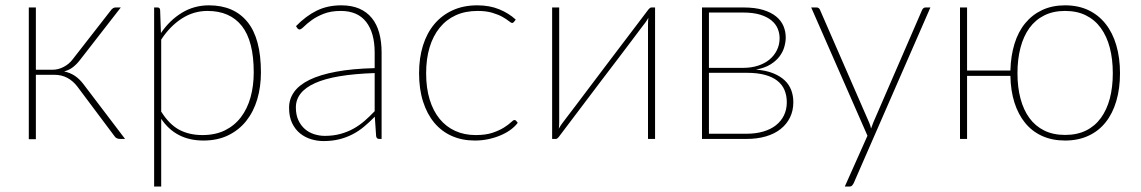

<svg xmlns="http://www.w3.org/2000/svg" viewBox="-20 -521 4278 720"><path d="M397.5 -484.5Q400.5 -488 404.5 -490.5Q408.5 -493 413.5 -493H433L279.5 -295.5Q268 -280.5 254 -269.5Q240 -258.5 220.5 -253Q243 -248.5 260.5 -236.8Q278 -225 292.5 -206L449 0H430.5Q416.5 0 410 -9.5L270 -196.5Q254 -217.5 232.5 -229Q211 -240.5 184 -240.5H114.5V1H88V-493H114.5V-259.5H177.5Q198.5 -259.5 219 -270.2Q239.5 -281 252.5 -298.5Z M584.5 -102.5Q615 -54 652.5 -34.2Q690 -14.5 739 -14.5Q787.5 -14.5 823.5 -32.2Q859.5 -50 883.5 -81.5Q907.5 -113 919.5 -156Q931.5 -199 931.5 -249.5Q931.5 -367 887 -423.5Q842.5 -480 758 -480Q706 -480 661.8 -451.5Q617.5 -423 584.5 -372.5ZM583.5 -397Q616.5 -445.5 662.2 -473.2Q708 -501 763.5 -501Q857 -501 907.8 -439Q958.5 -377 958.5 -249.5Q958.5 -195.5 944.8 -149Q931 -102.5 903.8 -68Q876.5 -33.5 836.2 -13.8Q796 6 743 6Q639 6 584.5 -75.5V178.5H558V-493H570.5Q580 -493 580.5 -483Z M1385 -247Q1234 -242 1161.8 -209.5Q1089.5 -177 1089.5 -118Q1089.5 -90.5 1098.8 -70.5Q1108 -50.5 1123.2 -37.2Q1138.5 -24 1158 -17.8Q1177.5 -11.5 1198 -11.5Q1230 -11.5 1256.5 -18.8Q1283 -26 1305.5 -38.5Q1328 -51 1347.5 -68Q1367 -85 1385 -104ZM1090 -423Q1127 -461 1167.5 -481Q1208 -501 1260 -501Q1298.5 -501 1327 -488.8Q1355.5 -476.5 1374.2 -453.5Q1393 -430.5 1402 -397.8Q1411 -365 1411 -324V0H1402Q1392 0 1390.5 -10.5L1385.5 -83.5Q1365 -62.5 1344.5 -45.5Q1324 -28.5 1301 -16.8Q1278 -5 1251.5 1.5Q1225 8 1193 8Q1169.5 8 1146.5 1Q1123.5 -6 1105 -21Q1086.5 -36 1075.2 -59.8Q1064 -83.5 1064 -117Q1064 -149.5 1082.8 -176Q1101.5 -202.5 1141 -221.8Q1180.5 -241 1241 -252.2Q1301.5 -263.5 1385 -265.5V-324Q1385 -398 1353 -439Q1321 -480 1258 -480Q1220.5 -480 1193.5 -469.2Q1166.5 -458.5 1148.5 -445.2Q1130.5 -432 1119.8 -421.2Q1109 -410.5 1103.5 -410.5Q1098.5 -410.5 1094.5 -416Z M1907.5 -439Q1906 -437.5 1904.5 -436.2Q1903 -435 1900.5 -435Q1896.5 -435 1888 -442Q1879.5 -449 1864.5 -457.5Q1849.5 -466 1826.5 -473Q1803.5 -480 1771 -480Q1725 -480 1689.2 -463.8Q1653.5 -447.5 1628.8 -417Q1604 -386.5 1591 -343.5Q1578 -300.5 1578 -246.5Q1578 -191 1591.2 -147.8Q1604.5 -104.5 1628.8 -75Q1653 -45.5 1687.2 -30Q1721.5 -14.5 1763.5 -14.5Q1801.5 -14.5 1827.2 -23.2Q1853 -32 1870 -42.8Q1887 -53.5 1896 -62.2Q1905 -71 1909 -71Q1913 -71 1915.5 -68L1921.5 -60.5Q1912.5 -48 1896.8 -36Q1881 -24 1860.2 -14.8Q1839.5 -5.5 1814.2 0.2Q1789 6 1760.5 6Q1713 6 1674.5 -11Q1636 -28 1608.8 -60.5Q1581.5 -93 1566.5 -140Q1551.5 -187 1551.5 -246.5Q1551.5 -303.5 1566.2 -350.5Q1581 -397.5 1609 -430.8Q1637 -464 1677.5 -482.5Q1718 -501 1770 -501Q1816 -501 1852 -486.2Q1888 -471.5 1914 -447.5Z M2436.5 -493V0H2410V-430.5Q2410 -442.5 2411.5 -454.5Q2408.5 -449 2405.8 -444.8Q2403 -440.5 2400.5 -437Q2399.5 -436 2385.2 -417Q2371 -398 2348 -367.5Q2325 -337 2295.8 -298.5Q2266.5 -260 2236 -220Q2164.5 -126 2075 -7Q2073 -4.5 2070.2 -2.2Q2067.5 0 2064.5 0H2050.5V-493H2077V-62.5Q2077 -50.5 2075.5 -38.5Q2078.5 -44 2081.2 -48.2Q2084 -52.5 2086.5 -56Q2087 -57 2101.5 -76Q2116 -95 2139 -125.2Q2162 -155.5 2191 -194.2Q2220 -233 2250.5 -273Q2322 -367 2412 -486Q2414 -488.5 2417 -490.8Q2420 -493 2422.5 -493Z M2779.5 -19.5Q2814.5 -19.5 2842.5 -27.8Q2870.5 -36 2890 -51.5Q2909.5 -67 2920 -88.8Q2930.5 -110.5 2930.5 -137.5Q2930.5 -162.5 2922 -183Q2913.5 -203.5 2895.2 -218Q2877 -232.5 2848.5 -240.2Q2820 -248 2780.5 -248H2638.5V-19.5ZM2638.5 -474V-266.5H2766.5Q2796.5 -266.5 2821.8 -274.5Q2847 -282.5 2865 -297.2Q2883 -312 2893.2 -332.5Q2903.5 -353 2903.5 -378Q2903.5 -396 2896.5 -413.2Q2889.5 -430.5 2873.5 -444Q2857.5 -457.5 2831.2 -465.8Q2805 -474 2767 -474ZM2768 -493Q2811.5 -493 2841.8 -483.8Q2872 -474.5 2890.8 -459Q2909.5 -443.5 2918 -423.2Q2926.5 -403 2926.5 -380.5Q2926.5 -364 2921.2 -345.2Q2916 -326.5 2903.2 -309.5Q2890.5 -292.5 2869 -279.2Q2847.5 -266 2815 -260Q2853 -257 2879.5 -246.2Q2906 -235.5 2922.8 -219.5Q2939.5 -203.5 2947.2 -182.8Q2955 -162 2955 -138Q2955 -106 2942.5 -80.5Q2930 -55 2907.2 -37Q2884.5 -19 2852 -9.5Q2819.5 0 2779.5 0H2612.5V-493Z M3469 -493 3181.5 165.5Q3179 170.5 3175.5 174.5Q3172 178.5 3165.5 178.5H3148L3233 -12L3022 -493H3042Q3047.5 -493 3050.8 -490Q3054 -487 3055 -484L3239 -62Q3244 -51 3246.5 -39Q3250 -49.5 3255 -62L3438 -484Q3440 -488 3443.2 -490.5Q3446.5 -493 3450.5 -493Z M3974 -15Q4019 -15 4052.5 -31.5Q4086 -48 4108.2 -78.5Q4130.5 -109 4141.8 -151.5Q4153 -194 4153 -246.5Q4153 -299 4141.8 -342Q4130.5 -385 4108.2 -415.8Q4086 -446.5 4052.5 -463.2Q4019 -480 3974 -480Q3929.5 -480 3896 -463.2Q3862.5 -446.5 3840.2 -415.8Q3818 -385 3806.8 -342Q3795.5 -299 3795.5 -246.5Q3795.5 -194 3806.8 -151.5Q3818 -109 3840.2 -78.5Q3862.5 -48 3896 -31.5Q3929.5 -15 3974 -15ZM3769 -256.5Q3770.5 -312 3784.5 -357.2Q3798.5 -402.5 3824.8 -434.2Q3851 -466 3888.5 -483.5Q3926 -501 3974 -501Q4023.5 -501 4061.8 -482.8Q4100 -464.5 4126.2 -431.2Q4152.5 -398 4166.2 -351Q4180 -304 4180 -246.5Q4180 -189 4166.2 -142.2Q4152.5 -95.5 4126.2 -62.5Q4100 -29.5 4061.5 -11.8Q4023 6 3974 6Q3926 6 3888.2 -11Q3850.5 -28 3824.5 -59.8Q3798.5 -91.5 3784.2 -136.2Q3770 -181 3769 -236.5H3606.5V0H3580V-493H3606.5V-256.5Z"/></svg>

Font: Lato 2
Style: Regular
Weight: 200
Designer: Lukasz Dziedzic with Adam Twardoch and Botio Nikoltchev
Foundry: tyPoland Lukasz Dziedzic
Version: Version 2.015; 2015-08-06; http://www.latofonts.com/